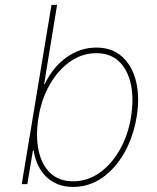

<svg xmlns="http://www.w3.org/2000/svg" viewBox="-20 -747 638 779"><path d="M68.2 0 188.9 -727.3H211.6L159.1 -406.2H161.9Q193.9 -474.4 249.8 -514.2Q305.8 -554 370.7 -554Q434.7 -554 475.9 -516.7Q517 -479.4 532.3 -415.5Q547.6 -351.6 534.1 -271.3Q520.6 -191.1 484.4 -127.1Q448.2 -63.2 394.9 -25.9Q341.6 11.4 277 11.4Q210.9 11.4 169 -28.4Q127.1 -68.2 116.5 -136.4H113.6L90.9 0ZM136.4 -271.3Q124.3 -197.4 136.2 -138.7Q148.1 -79.9 183.4 -45.6Q218.8 -11.4 277 -11.4Q334.5 -11.4 383.3 -45.6Q432.2 -79.9 465.7 -138.7Q499.3 -197.4 511.4 -271.3Q523.4 -345.2 511.2 -403.9Q498.9 -462.7 463.6 -497Q428.3 -531.2 370.7 -531.2Q313.2 -531.2 264.4 -497Q215.6 -462.7 182 -403.9Q148.4 -345.2 136.4 -271.3Z"/></svg>

Font: Inter Thin  BETA
Style: Italic
Weight: 100
Italic angle: -9.39999°
Designer: Rasmus Andersson
Foundry: rsms
Version: Version 3.011;git-f93a4a705